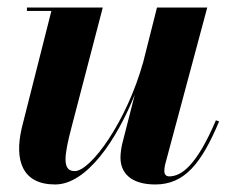

<svg xmlns="http://www.w3.org/2000/svg" viewBox="-20 -480 621 510"><path d="M253 -460H51.5V-451H116.5L38 -141C17.5 -54 39 10 126.5 10C210.5 10 290 -109 338 -228.5L304.5 -97.5C302 -86.5 300 -72 300 -61.5C300 -20.5 328 10 392.5 10C470 10 515 -45.5 562 -157.5L553.5 -160.5C502.5 -40.5 462 -11.5 429.5 -11.5C420.5 -11.5 416.5 -17.5 416.5 -25.5C416.5 -30 417 -36 418.5 -42.5L530.5 -460H397L360.5 -315.5C316.5 -157 221 -25.5 178.5 -25.5C144.5 -25.5 150 -66 170.5 -144Z"/></svg>

Font: Bodoni* 24pt
Style: Bold Italic
Weight: 700
Italic angle: -13°
Version: Version 2.3